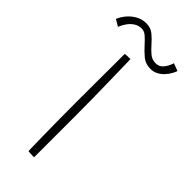

<svg xmlns="http://www.w3.org/2000/svg" viewBox="-301 -878 921 921"><g transform="rotate(45 159.0 -418.0)"><path d="M157.5 0Q154.5 0 146 -0.2Q137.5 -0.5 129 -1Q120.5 -1.5 117.5 -2Q116.5 -42.5 115.5 -100.2Q114.5 -158 114 -218Q113.5 -278 113.5 -324.5Q113.5 -387 113.8 -472.5Q114 -558 114.5 -658.5Q117 -659 121.5 -659.2Q126 -659.5 131.2 -659.8Q136.5 -660 141.8 -660Q147 -660 151.5 -660Q153 -591 154.5 -522.5Q156 -454 156.8 -394.2Q157.5 -334.5 157.5 -291.5Q157.5 -275 157.5 -242.8Q157.5 -210.5 157.5 -171.8Q157.5 -133 157.5 -96.2Q157.5 -59.5 157.5 -33.2Q157.5 -7 157.5 0ZM-34 -747Q-27 -766 -10.5 -786.5Q6 -807 30.2 -821.2Q54.5 -835.5 84 -835.5Q114 -835.5 134.8 -818.5Q155.5 -801.5 173 -781Q189.5 -762 207.8 -746.5Q226 -731 251 -731Q274.5 -731 289.8 -749.2Q305 -767.5 313 -793.5L351.5 -779Q348.5 -769 340.5 -754.8Q332.5 -740.5 320 -726.8Q307.5 -713 290.5 -703.8Q273.5 -694.5 251.5 -694.5Q217.5 -694.5 193.8 -714.8Q170 -735 150.5 -757Q135 -774.5 119.5 -788.2Q104 -802 86 -802Q65.5 -802 48.8 -791.5Q32 -781 19.8 -764Q7.5 -747 -0.5 -727Z"/></g></svg>

Font: Grandstander Thin Thin
Style: Regular
Weight: 250
Version: Version 1.200